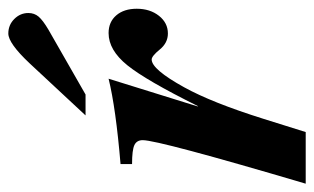

<svg xmlns="http://www.w3.org/2000/svg" viewBox="-184 -574 737 450"><g transform="rotate(-90 184.0 -348.5)"><path d="M25 -407V-434Q156 -445 225 -462L160 -253H161Q221 -374 256.5 -418Q292 -462 332 -462Q358 -462 373.5 -444Q389 -426 389 -396Q389 -365 372.5 -344Q356 -323 331 -323Q309 -323 293.5 -342Q278 -361 270 -361Q247 -361 205 -285Q169 -220 131 -99L100 0H-21Q81 -345 81 -382Q81 -396 69.5 -401.5Q58 -407 25 -407ZM188 -516H139L261 -647Q308 -697 331 -697Q351 -697 365 -683Q379 -669 379 -650Q379 -636 370.5 -626Q362 -616 340 -603Z"/></g></svg>

Font: STIX MathJax Latin
Style: Bold Italic
Weight: 700
Italic angle: -16.33°
Designer: MicroPress Inc., with final additions and corrections provided by Coen Hoffman, Elsevier (retired)
Version: Version 1.1.1